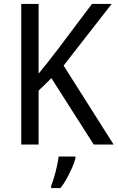

<svg xmlns="http://www.w3.org/2000/svg" viewBox="-20 -734 597 975"><path d="M557 0H456L241 -337L176 -274V0H88V-714H176V-360Q197 -386 222 -417Q247 -448 274 -484L447 -714H547L303 -401ZM363 70Q358 91 346 118Q334 145 319 172.5Q304 200 287 221H240V209Q247 192 255 165Q263 138 269 110Q275 82 278 61H363Z"/></svg>

Font: Noto Sans Gurmukhi UI SemiCondensed
Style: Regular
Weight: 400
Width: 4
Designer: Jelle Bosma - Monotype Design Team
Foundry: Monotype Imaging Inc.
Version: Version 2.004; ttfautohint (v1.8.4.7-5d5b)